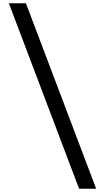

<svg xmlns="http://www.w3.org/2000/svg" viewBox="-20 -968 640 1170"><path d="M462 182 34 -948H138L566 182Z"/></svg>

Font: Victor Mono Thin
Style: Regular
Weight: 100
Monospace: yes
Designer: Rune Bjørnerås
Version: Version 1.561;gftools[0.9.30]